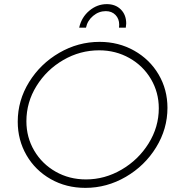

<svg xmlns="http://www.w3.org/2000/svg" viewBox="-20 -907 861 931"><path d="M792 -384Q792 -282 737 -192.5Q682 -103 590 -49.5Q498 4 394 4Q301 4 226 -38.5Q151 -81 108.5 -154.5Q66 -228 66 -317Q66 -420 121 -509Q176 -598 267.5 -651Q359 -704 463 -704Q555 -704 630.5 -661.5Q706 -619 749 -546Q792 -473 792 -384ZM108 -319Q108 -241 146 -176.5Q184 -112 250 -74.5Q316 -37 397 -37Q488 -37 569.5 -84.5Q651 -132 700.5 -211.5Q750 -291 750 -382Q750 -459 712 -523.5Q674 -588 607.5 -625.5Q541 -663 461 -663Q368 -663 287 -616Q206 -569 157 -490Q108 -411 108 -319ZM558 -787Q558 -816 540 -834.5Q522 -853 493 -853Q459 -853 431.5 -830Q404 -807 397 -773H364Q375 -823 413 -855Q451 -887 498 -887Q540 -887 566 -861Q592 -835 592 -793Q592 -787 590 -773H557Q558 -778 558 -787Z"/></svg>

Font: Gontserrat ExtraLight
Style: Italic
Weight: 275
Italic angle: -11.3°
Designer: Julieta Ulanovsky
Foundry: Julieta Ulanovsky
Version: Version 6.001